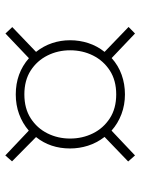

<svg xmlns="http://www.w3.org/2000/svg" viewBox="74 -696 512 699"><g transform="rotate(90 329.5 -347.0)"><path d="M546.4 -110.8 456.1 -196.3Q429.2 -173.3 396 -161.1Q362.8 -148.9 324.2 -148.9Q247.1 -148.9 192.4 -196.8L102.5 -111.3L79.1 -136.2L169.4 -222.7Q147.9 -250 137.5 -281.2Q127 -312.5 127 -346.7Q127 -381.3 137.5 -413.3Q147.9 -445.3 169.4 -472.2L78.6 -559.6L102.5 -583L191.9 -498Q219.2 -522.5 252.9 -534.4Q286.6 -546.4 324.2 -546.4Q362.3 -546.4 396 -533.7Q429.7 -521 456.1 -497.6L546.4 -583L568.4 -558.1L479 -472.2Q501 -443.4 511 -411.6Q521 -379.9 521 -346.7Q521 -274.4 479.5 -222.7L567.9 -135.3ZM324.2 -180.2Q375.5 -180.2 411.4 -203.4Q447.3 -226.6 466.1 -264.4Q484.9 -302.2 484.9 -346.7Q484.9 -391.6 466.1 -429.7Q447.3 -467.8 411.4 -491.2Q375.5 -514.6 324.2 -514.6Q273.4 -514.6 237.5 -491.5Q201.7 -468.3 182.6 -430.2Q163.6 -392.1 163.6 -346.7Q163.6 -302.2 182.6 -264.2Q201.7 -226.1 237.5 -203.1Q273.4 -180.2 324.2 -180.2Z"/></g></svg>

Font: Comme ExtraLight
Style: Regular
Weight: 250
Version: Version 1.000;gftools[0.9.27]